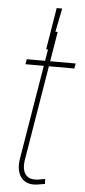

<svg xmlns="http://www.w3.org/2000/svg" viewBox="-55 -808 375 844"><g transform="rotate(5 132.5 -385.5)"><path d="M264.6 -541 260.7 -518.6H44.9L48.8 -541ZM151.4 -672.4H173.8L79.6 -103Q71.3 -54.2 91.1 -32.5Q110.8 -10.7 154.8 -20Q159.7 -21 165 -22Q170.4 -22.9 175.3 -23.4L176.3 -1.5Q170.4 -1 165 0Q159.7 1 153.8 2Q99.1 13.2 73.5 -17.3Q47.9 -47.9 57.1 -103ZM129.9 -591.8 160.2 -776.4H184.6L147.5 -591.8Z"/></g></svg>

Font: Inter 17pt Thin
Style: Italic
Weight: 250
Italic angle: -9.3988°
Version: Version 4.001;git-66647c0bb